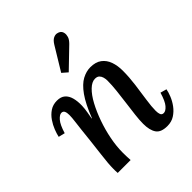

<svg xmlns="http://www.w3.org/2000/svg" viewBox="-214 -900 1042 1042"><g transform="rotate(-45 306.5 -379.0)"><path d="M466 11Q417 11 399 -15.5Q381 -42 381 -91Q381 -119 385.5 -157Q390 -195 395.5 -236.5Q401 -278 405.5 -319Q410 -360 410 -394Q410 -407 406.5 -419.5Q403 -432 394.5 -440.5Q386 -449 369 -449Q345 -449 319.5 -424.5Q294 -400 271.5 -358Q249 -316 231 -265Q213 -214 202.5 -160.5Q192 -107 192 -59Q192 -45 192.5 -29Q193 -13 194 0H95Q94 -12 94 -18.5Q94 -25 94 -33Q94 -52 96 -76.5Q98 -101 102.5 -137Q107 -173 113 -226Q118 -274 121.5 -304.5Q125 -335 127.5 -354.5Q130 -374 131 -386Q132 -398 132 -408Q132 -426 127 -436.5Q122 -447 109 -447Q95 -447 77 -426.5Q59 -406 44 -356L7 -365Q11 -384 20.5 -408.5Q30 -433 46 -456.5Q62 -480 85 -495.5Q108 -511 139 -511Q169 -511 186 -496Q203 -481 210 -455Q217 -429 216 -395Q215 -370 211 -349Q207 -328 204 -309H206Q237 -389 268.5 -433Q300 -477 332 -494Q364 -511 395 -511Q436 -511 460.5 -492.5Q485 -474 496 -443Q507 -412 507 -373Q507 -324 500 -271Q493 -218 486 -171Q479 -124 479 -93Q479 -75 483.5 -64Q488 -53 502 -53Q517 -53 534.5 -73Q552 -93 567 -144L603 -134Q600 -116 590 -91Q580 -66 563 -43Q546 -20 522 -4.5Q498 11 466 11ZM293 -574 262 -601 344 -736Q357 -757 371 -764Q385 -771 397.5 -768.5Q410 -766 417 -760Q425 -753 427.5 -740.5Q430 -728 425.5 -713Q421 -698 404 -681Z"/></g></svg>

Font: Lora Medium
Style: Italic
Weight: 500
Italic angle: -3°
Designer: Olga Karpushina, Alexei Vanyashin (Cyrillic)
Foundry: Cyreal
Version: Version 3.004